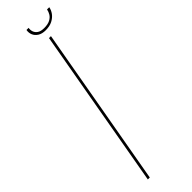

<svg xmlns="http://www.w3.org/2000/svg" viewBox="-262 -762 763 763"><g transform="rotate(-45 119.0 -380.5)"><path d="M30.5 0H41.5L161 -675H150ZM163 -706Q185.5 -706 201 -714Q216.5 -722 225.8 -734.5Q235 -747 237.5 -761H225Q223 -750 216.8 -739.8Q210.5 -729.5 198 -723Q185.5 -716.5 165 -716.5Q146.5 -716.5 136.5 -723.2Q126.5 -730 123 -740Q119.5 -750 121.5 -761H109.5Q107 -747 112.2 -734.5Q117.5 -722 130.2 -714Q143 -706 163 -706Z"/></g></svg>

Font: Anybody Thin Thin
Style: Italic
Weight: 250
Italic angle: -10°
Version: Version 1.113;gftools[0.9.25]